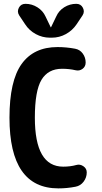

<svg xmlns="http://www.w3.org/2000/svg" viewBox="-20 -990 540 1019"><path d="M278.3 -902.3Q292 -933.6 321.3 -951.7Q350.6 -969.7 384.8 -969.7Q409.2 -969.7 419.9 -948.7Q430.7 -927.7 418 -908.2L386.7 -861.3Q364.3 -828.1 329.6 -809.1Q294.9 -790 254.9 -790H245.1Q205.1 -790 169.9 -809.1Q134.8 -828.1 113.3 -861.3L82 -908.2Q69.3 -927.7 80.1 -948.7Q90.8 -969.7 115.2 -969.7Q149.4 -969.7 178.7 -951.2Q208 -932.6 221.7 -902.3L249 -845.7Q249 -844.7 250 -844.7Q251 -844.7 251 -845.7ZM384.8 -114.3Q404.3 -120.1 422.4 -107.9Q440.4 -95.7 440.4 -75.2Q440.4 -47.9 423.8 -25.9Q407.2 -3.9 380.9 1Q335.9 9.8 290 9.8Q30.3 9.8 30.3 -365.2Q30.3 -560.5 94.7 -650.4Q159.2 -740.2 285.2 -740.2Q332 -740.2 378.9 -731.4Q404.3 -726.6 419.4 -705.6Q434.6 -684.6 434.6 -658.2Q434.6 -636.7 418 -624.5Q401.4 -612.3 380.9 -617.2Q347.7 -625 309.6 -625Q235.4 -625 200.2 -566.4Q165 -507.8 165 -365.2Q165 -105.5 315.4 -105.5Q353.5 -105.5 384.8 -114.3Z"/></svg>

Font: Rounded-X Mgen+ 1m bold
Style: Bold
Weight: 700
Designer: [Source Han Sans]
Ryoko NISHIZUKA  (kana & ideographs); Paul D. Hunt (Latin, Greek & Cyrillic); Wenlong ZHANG  (bopomofo
Version: Version 1.059.20150602